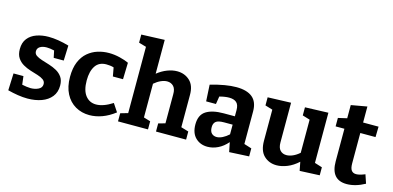

<svg xmlns="http://www.w3.org/2000/svg" viewBox="-72 -1206 3363 1645"><g transform="rotate(15 1609.5 -383.0)"><path d="M183 -399Q183 -375 203 -361.5Q223 -348 254.5 -338Q286 -328 321.5 -317Q357 -306 388.5 -288.5Q420 -271 440 -242Q460 -213 460 -167Q460 -108 428 -68Q396 -28 341 -8Q286 12 217 12Q177 12 132 5Q87 -2 41 -14L47 -165H135L144 -91Q163 -87 184 -84Q205 -81 220 -81Q258 -81 289 -96Q320 -111 320 -143Q320 -167 300 -181.5Q280 -196 249 -205.5Q218 -215 182.5 -226Q147 -237 116 -255Q85 -273 65 -303Q45 -333 45 -381Q45 -439 74 -475.5Q103 -512 151.5 -529Q200 -546 258 -546Q299 -546 345 -538.5Q391 -531 439 -517L434 -383H345L332 -445Q294 -454 265 -454Q228 -454 205.5 -439.5Q183 -425 183 -399Z M766 12Q697 12 641.5 -20Q586 -52 554 -113.5Q522 -175 522 -262Q522 -341 545 -395.5Q568 -450 607 -483Q646 -516 694 -531Q742 -546 793 -546Q841 -546 890 -534Q939 -522 970 -507L966 -360H876L862 -437Q847 -442 829 -444Q811 -446 796 -446Q731 -446 699.5 -398.5Q668 -351 668 -270Q668 -182 703.5 -136.5Q739 -91 798 -91Q862 -91 943 -143L990 -72Q934 -29 877.5 -8.5Q821 12 766 12Z M1018 0V-72L1084 -91V-679L1018 -698V-770L1224 -778V-478Q1267 -512 1312 -529Q1357 -546 1398 -546Q1465 -546 1510.5 -503.5Q1556 -461 1555 -376V-92L1622 -72V0H1355V-72L1415 -89V-346Q1416 -394 1394 -417Q1372 -440 1337 -440Q1312 -440 1282.5 -427Q1253 -414 1224 -389V-90L1284 -72V0Z M2006 8 1989 -76Q1951 -32 1905.5 -10Q1860 12 1813 12Q1749 12 1707 -29Q1665 -70 1665 -147Q1665 -231 1719.5 -266Q1774 -301 1875 -301H1974V-356Q1974 -403 1951.5 -423Q1929 -443 1886 -443Q1849 -443 1801 -430L1790 -361H1703L1695 -507Q1830 -546 1923 -546Q2017 -546 2065.5 -506Q2114 -466 2114 -382V-93L2181 -72V-1ZM1806 -161Q1806 -123 1823.5 -106Q1841 -89 1868 -89Q1892 -89 1920 -103Q1948 -117 1974 -141V-227H1898Q1846 -227 1826 -210.5Q1806 -194 1806 -161Z M2426 12Q2359 12 2314 -31Q2269 -74 2269 -163V-439L2203 -459V-531L2409 -538V-186Q2409 -139 2430 -116.5Q2451 -94 2486 -94Q2511 -94 2540.5 -106.5Q2570 -119 2600 -145V-439L2534 -459V-531L2740 -538V-93L2807 -72V-1L2631 7L2616 -70Q2570 -28 2520.5 -8Q2471 12 2426 12Z M3048 12Q2908 12 2908 -153V-441H2830V-516L2908 -534V-651L3049 -676V-534H3186L3184 -441H3049V-172Q3049 -129 3063 -110Q3077 -91 3105 -91Q3135 -91 3183 -111L3209 -34Q3125 12 3048 12Z"/></g></svg>

Font: Bitter
Style: Bold
Weight: 700
Designer: Sol Matas, and Bitter project Authors
Foundry: Sol Matas
Version: Version 2.001